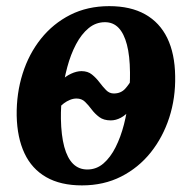

<svg xmlns="http://www.w3.org/2000/svg" viewBox="-20 -576 610 610"><path d="M240.5 13Q172.5 13 126.8 -13.2Q81 -39.5 57.8 -89Q34.5 -138.5 33 -208.5Q32 -279 51.8 -341.8Q71.5 -404.5 110 -452.8Q148.5 -501 203.2 -528.8Q258 -556.5 327 -556.5Q395 -556.5 441.2 -530.5Q487.5 -504.5 511.5 -455Q535.5 -405.5 536.5 -334.5Q538 -265 517.8 -202.5Q497.5 -140 458.8 -91.5Q420 -43 364.8 -15Q309.5 13 240.5 13ZM257.5 -37.5Q286.5 -37.5 308.8 -56.8Q331 -76 347.2 -108.2Q363.5 -140.5 373.8 -180.5Q384 -220.5 388.8 -263.2Q393.5 -306 393 -346Q392.5 -399 383.2 -434.2Q374 -469.5 356.8 -487.5Q339.5 -505.5 313.5 -505.5Q284.5 -505.5 261.5 -486.5Q238.5 -467.5 221.5 -435.2Q204.5 -403 193.8 -363Q183 -323 178 -280.5Q173 -238 173.5 -198.5Q174.5 -145.5 184.2 -109.5Q194 -73.5 212.2 -55.5Q230.5 -37.5 257.5 -37.5ZM332 -193.5Q309.5 -193.5 295.5 -204Q281.5 -214.5 271.2 -228.2Q261 -242 250.2 -252.5Q239.5 -263 223 -263Q213 -263 202.5 -258.8Q192 -254.5 183 -247.8Q174 -241 167.5 -233L177 -321.5Q188 -333.5 205.8 -341.8Q223.5 -350 239 -350Q259 -350 272.2 -339.2Q285.5 -328.5 296 -314.5Q306.5 -300.5 317 -289.8Q327.5 -279 341.5 -279Q364 -279 377.8 -294.2Q391.5 -309.5 400 -326.5L391.5 -225.5Q380 -210.5 364 -202Q348 -193.5 332 -193.5Z"/></svg>

Font: Merriweather 48pt
Style: Bold Italic
Weight: 700
Italic angle: -7.8°
Version: Version 2.101